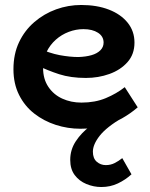

<svg xmlns="http://www.w3.org/2000/svg" viewBox="-20 -503 604 771"><path d="M303 14Q252 14 204 -1.5Q156 -17 117.5 -47Q79 -77 56.5 -122Q34 -167 34 -225Q34 -286 56.5 -333.5Q79 -381 118 -414.5Q157 -448 205.5 -465.5Q254 -483 306 -483Q369 -483 417 -464.5Q465 -446 492.5 -412Q520 -378 520 -332Q520 -285 492 -253.5Q464 -222 419.5 -206Q375 -190 325 -190Q264 -190 217.5 -205Q171 -220 126 -242V-313Q179 -289 220 -281.5Q261 -274 295 -274Q325 -275 347.5 -281.5Q370 -288 383 -301Q396 -314 396 -332Q396 -357 373.5 -371.5Q351 -386 315 -386Q285 -386 256 -375Q227 -364 204 -343.5Q181 -323 167 -294.5Q153 -266 153 -230Q153 -186 174 -154.5Q195 -123 230 -107Q265 -91 307 -91Q362 -91 405 -109Q448 -127 481 -153L533 -72Q504 -47 469.5 -27.5Q435 -8 393 3Q351 14 303 14ZM387 248Q356 248 327 236Q298 224 280 200Q262 176 262 139Q262 98 284.5 64Q307 30 340.5 5Q374 -20 406 -36L473 -31Q408 7 380.5 42Q353 77 353 106Q353 133 368.5 146.5Q384 160 405 160Q424 160 440 152Q456 144 471 132L508 197Q484 219 453.5 233.5Q423 248 387 248Z"/></svg>

Font: BioRhyme ExtraBold
Style: Bold
Weight: 700
Version: Version 1.600;gftools[0.9.33]